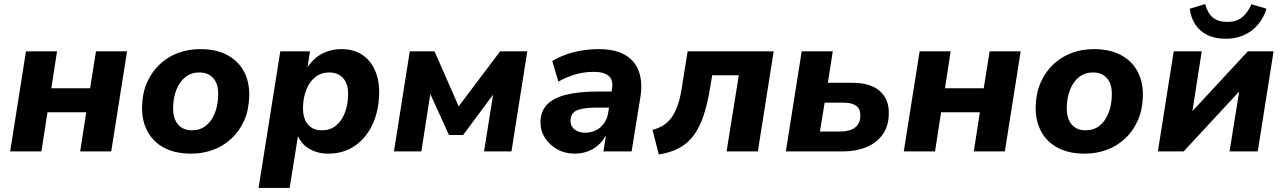

<svg xmlns="http://www.w3.org/2000/svg" viewBox="-20 -746 6325 946"><path d="M30 0 108 -493H261L233 -311H424L453 -493H606L528 0H375L405 -193H214L184 0Z M922 11Q843 11 788.5 -18Q734 -47 706 -100Q678 -153 680 -223Q682 -290 705.5 -342Q729 -394 768.5 -430.5Q808 -467 858.5 -485.5Q909 -504 966 -504Q1045 -504 1099.5 -475Q1154 -446 1182 -393.5Q1210 -341 1208 -271Q1206 -203 1182.5 -151Q1159 -99 1119.5 -62.5Q1080 -26 1029.5 -7.5Q979 11 922 11ZM926 -104Q966 -104 994 -126Q1022 -148 1038 -187.5Q1054 -227 1055 -276Q1057 -330 1032 -359.5Q1007 -389 962 -389Q923 -389 894.5 -367Q866 -345 850 -306Q834 -267 833 -217Q832 -163 856.5 -133.5Q881 -104 926 -104Z M1254 180 1361 -493H1507L1494 -406H1490Q1509 -438 1535 -460Q1561 -482 1594 -493Q1627 -504 1663 -504Q1722 -504 1764 -476.5Q1806 -449 1828 -398.5Q1850 -348 1848 -281Q1846 -198 1815 -132Q1784 -66 1728.5 -27.5Q1673 11 1597 11Q1542 11 1501 -14.5Q1460 -40 1443 -88L1450 -87L1407 180ZM1566 -104Q1606 -104 1634 -126Q1662 -148 1678 -187.5Q1694 -227 1695 -276Q1697 -330 1672 -359.5Q1647 -389 1602 -389Q1563 -389 1534.5 -367Q1506 -345 1490 -306Q1474 -267 1473 -217Q1472 -163 1496.5 -133.5Q1521 -104 1566 -104Z M1921 0 1999 -493H2121L2240 -222L2444 -493H2578L2500 0H2365L2415 -314H2435L2262 -81H2192L2086 -314H2105L2056 0Z M2812 11Q2763 11 2724.5 -11Q2686 -33 2664 -68.5Q2642 -104 2643 -147Q2644 -198 2675 -230.5Q2706 -263 2768.5 -279Q2831 -295 2928 -295H3006L2994 -216H2930Q2881 -216 2850.5 -210.5Q2820 -205 2806 -191.5Q2792 -178 2791 -154Q2790 -125 2810.5 -108.5Q2831 -92 2863 -92Q2892 -92 2916 -104Q2940 -116 2956.5 -139Q2973 -162 2977 -193L2995 -307Q3003 -349 2980.5 -370.5Q2958 -392 2905 -392Q2862 -392 2819 -380.5Q2776 -369 2731 -344L2701 -445Q2729 -463 2766.5 -476.5Q2804 -490 2845.5 -497Q2887 -504 2929 -504Q3013 -504 3062 -474Q3111 -444 3128.5 -392Q3146 -340 3136 -272L3092 0H2953L2969 -100H2976Q2960 -63 2935 -38Q2910 -13 2878.5 -1Q2847 11 2812 11Z M3226 15 3195 -106Q3226 -114 3250.5 -130Q3275 -146 3292 -171.5Q3309 -197 3321.5 -235Q3334 -273 3341 -325L3368 -493H3792L3714 0H3560L3620 -375H3489L3479 -315Q3466 -235 3446.5 -176.5Q3427 -118 3398 -79Q3369 -40 3327 -17Q3285 6 3226 15Z M3852 0 3930 -493H4083L4059 -338H4179Q4271 -338 4316.5 -296Q4362 -254 4359 -183Q4358 -123 4328.5 -82.5Q4299 -42 4248.5 -21Q4198 0 4134 0ZM4020 -98H4120Q4166 -98 4192 -117Q4218 -136 4219 -175Q4220 -209 4199 -224.5Q4178 -240 4138 -240H4043Z M4433 0 4511 -493H4664L4636 -311H4827L4856 -493H5009L4931 0H4778L4808 -193H4617L4587 0Z M5325 11Q5246 11 5191.5 -18Q5137 -47 5109 -100Q5081 -153 5083 -223Q5085 -290 5108.5 -342Q5132 -394 5171.5 -430.5Q5211 -467 5261.5 -485.5Q5312 -504 5369 -504Q5448 -504 5502.5 -475Q5557 -446 5585 -393.5Q5613 -341 5611 -271Q5609 -203 5585.5 -151Q5562 -99 5522.5 -62.5Q5483 -26 5432.5 -7.5Q5382 11 5325 11ZM5329 -104Q5369 -104 5397 -126Q5425 -148 5441 -187.5Q5457 -227 5458 -276Q5460 -330 5435 -359.5Q5410 -389 5365 -389Q5326 -389 5297.5 -367Q5269 -345 5253 -306Q5237 -267 5236 -217Q5235 -163 5259.5 -133.5Q5284 -104 5329 -104Z M5685 0 5763 -493H5901L5850 -166H5825L6128 -493H6255L6177 0H6038L6091 -328H6116L5812 0ZM6019 -555Q5965 -555 5927 -574.5Q5889 -594 5868 -627.5Q5847 -661 5842 -703L5918 -726Q5930 -681 5956 -659.5Q5982 -638 6027 -638Q6072 -638 6099.5 -660.5Q6127 -683 6146 -725L6220 -703Q6206 -657 6177 -623.5Q6148 -590 6108 -572.5Q6068 -555 6019 -555Z"/></svg>

Font: Nunito Sans 11pt ExtraBold
Style: Italic
Weight: 800
Italic angle: -9°
Version: Version 3.101;gftools[0.9.27]